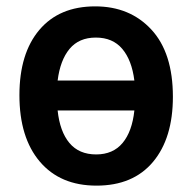

<svg xmlns="http://www.w3.org/2000/svg" viewBox="-20 -573 603 603"><path d="M283 10Q169 10 105 -65.5Q41 -141 41 -274Q41 -405 103.5 -479Q166 -553 279 -553Q388 -553 455.5 -480Q523 -407 523 -269Q523 -139 460.5 -64.5Q398 10 283 10ZM281 -455Q228 -455 198.5 -419.5Q169 -384 161 -320H402Q394 -384 364 -419.5Q334 -455 281 -455ZM282 -88Q335 -88 365 -124Q395 -160 402 -226H161Q168 -160 198 -124Q228 -88 282 -88Z"/></svg>

Font: Noto Sans Mono SemiCondensed SemiBold
Style: Regular
Weight: 600
Width: 4
Designer: Monotype Design Team
Foundry: Monotype Imaging Inc.
Version: Version 2.014; ttfautohint (v1.8.4.7-5d5b)